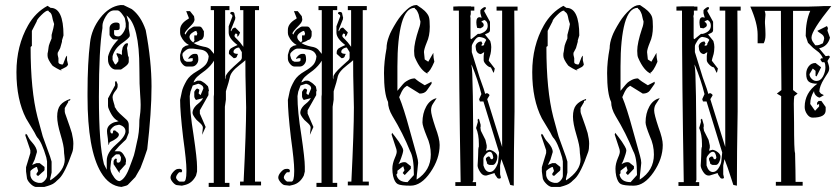

<svg xmlns="http://www.w3.org/2000/svg" viewBox="-20 -739 3313 759"><path d="M169 -697Q161 -697 143 -679Q125 -661 125 -654L106 -617V-557Q106 -556 104 -556H103L101 -552Q101 -382 128 -277L149 -200L178 -120L184 -100V-57L178 -31L179 -26Q236 -64 236 -109Q236 -115 234.5 -124.5Q233 -134 233 -141Q233 -162 219.5 -206.5Q206 -251 206 -278Q206 -308 218.5 -323.5Q231 -339 258 -348Q258 -341 253 -341Q248 -341 250 -336L236 -312V-298L237 -292Q261 -225 264 -213Q270 -188 270 -171Q270 -149 266 -138Q237 -55 214 -33L203 -23Q203 -22 195 -16Q186 -8 155 0H121Q110 -2 98 -15Q86 -28 86 -39L83 -61V-78L100 -134V-145L80 -204Q81 -205 81 -207Q81 -209 82 -210Q86 -208 87.5 -205.5Q89 -203 91 -198.5Q93 -194 96 -190Q98 -186 107 -176Q116 -166 121 -156.5Q126 -147 126 -138L117 -108L107 -87L124 -94H137L156 -79V-68Q156 -64 145 -56Q143 -54 138 -49.5Q133 -45 132 -44Q124 -44 124 -52L131 -63L126 -79Q121 -79 110.5 -72Q100 -65 100 -61V-46Q104 -21 133 -16H143Q151 -18 158.5 -27Q166 -36 166 -44V-101L163 -117Q145 -178 127 -196Q125 -198 116 -216Q113 -221 83 -271Q45 -345 45 -454Q45 -558 91 -639Q120 -690 168 -716L180 -708Q231 -708 231 -599L225 -579V-574L218 -549L208 -530V-522L211 -509V-493Q211 -486 225 -484Q227 -483 229 -485.5Q231 -488 233 -495Q240 -516 245 -519V-501L249 -484Q247 -478 241.5 -474.5Q236 -471 229 -468Q222 -465 219 -463L222 -462L224 -460Q218 -461 204 -469Q190 -477 187 -480Q168 -505 168 -518V-527L170 -537Q172 -551 172 -552Q172 -557 177 -570L184 -587V-601L191 -628L194 -644L189 -660L186 -674Q183 -689 173 -693Q173 -697 169 -697Z M556 -620Q579 -499 579 -397Q579 -296 562 -149L549 -111L535 -74L515 -39L485 -8Q481 -5 471.5 -3Q462 -1 460 0Q411 -4 379 -58Q326 -147 326 -357V-373Q326 -491 336 -571Q342 -624 376.5 -668.5Q411 -713 456 -719H464Q465 -718 468 -719L501 -703Q537 -676 556 -620ZM429 -103Q434 -112 437 -112Q444 -112 441 -105L442 -97L449 -96Q457 -98 458 -110V-118L452 -129H440Q437 -129 422 -114Q421 -112 421 -108L419 -102L416 -73L418 -62Q422 -50 432 -36.5Q442 -23 453 -23Q476 -31 494 -83Q498 -94 503 -107Q508 -120 509.5 -125.5Q511 -131 514 -143.5Q517 -156 521 -176Q531 -213 531 -265Q536 -297 536 -325Q536 -338 534 -366Q531 -401 531 -467Q531 -640 480 -678L489 -649V-625Q489 -623 491.5 -611.5Q494 -600 493 -596Q489 -587 462 -568Q433 -547 425 -517V-502Q426 -501 428.5 -495.5Q431 -490 433 -487Q435 -484 438 -484L448 -497V-508L440 -526L441 -527Q441 -529 443 -529L449 -527Q451 -528 462 -522V-537L464 -546Q464 -552 470 -560Q476 -568 482 -568Q487 -568 486 -564L482 -549L486 -519L489 -512V-495Q489 -486 474 -475Q458 -463 457 -464H437Q426 -464 416.5 -475.5Q407 -487 407 -503V-515Q416 -551 448 -583H429Q425 -584 419 -591Q413 -598 413 -602V-627Q413 -637 420.5 -643.5Q428 -650 439 -650Q453 -650 453 -641V-628Q453 -620 443 -620H431V-606Q431 -595 448 -595Q456 -595 465 -607Q474 -619 477 -633V-647L474 -664Q474 -668 466 -679Q453 -698 444 -698H432Q412 -698 398 -674Q385 -652 385 -637V-628Q371 -546 371 -356Q371 -165 391 -90L402 -68V-104Q402 -135 437 -166Q476 -199 476 -220Q476 -239 451 -246L437 -243Q432 -242 424 -234.5Q416 -227 416 -222Q416 -211 424 -211Q426 -213 426.5 -216Q427 -219 427 -220.5Q427 -222 429 -223Q431 -224 436 -223Q437 -221 441 -218.5Q445 -216 447.5 -213Q450 -210 450 -207Q450 -193 414 -177Q411 -171 411 -169Q411 -166 409 -166L407 -181Q407 -188 405 -200.5Q403 -213 403 -221Q403 -244 430 -255Q436 -257 439 -257L449 -260Q427 -268 411 -306Q407 -314 407 -320V-350L435 -402V-416Q437 -418 440 -418L445 -406V-398Q445 -390 438 -382Q425 -366 425 -355Q425 -347 429.5 -333.5Q434 -320 434 -315L436 -313Q440 -305 446 -298Q452 -291 463.5 -281Q475 -271 481 -265Q489 -257 489 -245V-214L479 -189Q476 -185 469 -179Q451 -163 433 -141H451Q460 -141 469 -127Q478 -113 478 -106V-97Q478 -96 476 -96Q475 -95 478 -91L453 -63V-55L448 -61Q444 -67 438 -76.5Q432 -86 429 -90Z M756 -617Q748 -616 738.5 -608.5Q729 -601 729 -593Q729 -582 744 -571Q752 -582 748 -582V-599H758L760 -607ZM890 -685Q890 -692 897 -692Q907 -692 907 -683L910 -670Q911 -668 910 -667Q909 -666 910 -664L892 -619L894 -615Q899 -630 910 -630L929 -611Q924 -595 918 -594V-604L912 -607Q907 -602 907 -598Q907 -594 910 -591L918 -583Q928 -574 942 -554V-699H929V-715H1004V-699H988V-21H1012V-6H929V-21H943Q953 -222 953 -314Q953 -339 951.5 -386.5Q950 -434 950 -501Q944 -495 926.5 -481.5Q909 -468 899.5 -456Q890 -444 888 -431Q887 -425 883.5 -413Q880 -401 876.5 -390Q873 -379 873 -378V-345L869 -317V-16H887V0H805V-16H825V-357L826 -366V-499Q813 -478 792 -461Q767 -443 759 -435Q749 -425 745 -413L760 -420H772Q775 -420 788 -411Q790 -410 802 -398Q803 -397 806 -380L804 -377V-363L770 -303V-290L793 -237L779 -206L782 -234Q782 -240 777.5 -245.5Q773 -251 766 -257Q759 -263 757 -265Q741 -284 741 -293Q741 -308 756 -323L770 -335Q777 -341 783 -351L759 -345Q755 -342 751.5 -348Q748 -354 748 -358V-376Q755 -389 760 -389Q768 -386 768 -383L765 -370L768 -367Q771 -364 773 -363L784 -389Q784 -403 764 -408L742 -401L733 -377L730 -359Q730 -298 745 -206Q759 -111 759 -80V-61L755 -45Q740 -15 712 -8L699 -5L681 -7Q673 -7 663.5 -18Q654 -29 654 -37Q654 -47 664 -58.5Q674 -70 682 -71Q700 -74 700 -63L698 -58H688Q676 -46 676 -37Q676 -33 681.5 -27Q687 -21 691 -21H706Q717 -21 717 -61V-68Q717 -101 704 -195Q692 -297 692 -344L699 -377Q702 -393 718 -421Q730 -441 758 -457Q782 -471 792.5 -483Q803 -495 805 -516Q800 -539 773 -543L742 -547H731Q723 -547 714 -540Q705 -533 702 -528L701 -521L702 -517L705 -507L710 -499L718 -495H729Q742 -495 742 -501V-509H734L724 -506Q725 -512 733 -519Q741 -526 748 -526H755Q764 -526 764 -504Q764 -493 756.5 -484.5Q749 -476 739 -476H718Q709 -476 700.5 -486.5Q692 -497 692 -507V-522Q697 -541 700 -546.5Q703 -552 714 -558L727 -561Q706 -572 695 -596Q692 -603 692 -609V-621Q692 -645 722 -663Q727 -666 727 -667L716 -695H731L747 -675L749 -662Q749 -652 735 -638Q711 -614 710 -607L713 -602Q722 -621 734 -627Q744 -634 747 -634H769Q773 -634 776 -631Q779 -628 781.5 -623Q784 -618 786 -616V-600Q786 -594 782 -587.5Q778 -581 772 -581L764 -576L746 -569Q749 -566 759 -562L771 -558L783 -555L793 -553Q809 -549 816 -538Q822 -530 826 -526V-699H813V-715H887V-699H870V-431L872 -425V-435Q872 -447 904 -476L925 -495Q936 -503 936 -511V-533L925 -551Q917 -551 910 -546Q903 -541 903 -534Q903 -526 921 -526Q917 -519 917 -517Q915 -509 904 -509L885 -526V-533Q885 -539 889 -544Q893 -549 897 -550L900 -552L906 -555L919 -561Q884 -587 884 -610V-635L898 -672Q902 -679 890 -685Z M1182 -617Q1174 -616 1164.5 -608.5Q1155 -601 1155 -593Q1155 -582 1170 -571Q1178 -582 1174 -582V-599H1184L1186 -607ZM1316 -685Q1316 -692 1323 -692Q1333 -692 1333 -683L1336 -670Q1337 -668 1336 -667Q1335 -666 1336 -664L1318 -619L1320 -615Q1325 -630 1336 -630L1355 -611Q1350 -595 1344 -594V-604L1338 -607Q1333 -602 1333 -598Q1333 -594 1336 -591L1344 -583Q1354 -574 1368 -554V-699H1355V-715H1430V-699H1414V-21H1438V-6H1355V-21H1369Q1379 -222 1379 -314Q1379 -339 1377.5 -386.5Q1376 -434 1376 -501Q1370 -495 1352.5 -481.5Q1335 -468 1325.5 -456Q1316 -444 1314 -431Q1313 -425 1309.5 -413Q1306 -401 1302.5 -390Q1299 -379 1299 -378V-345L1295 -317V-16H1313V0H1231V-16H1251V-357L1252 -366V-499Q1239 -478 1218 -461Q1193 -443 1185 -435Q1175 -425 1171 -413L1186 -420H1198Q1201 -420 1214 -411Q1216 -410 1228 -398Q1229 -397 1232 -380L1230 -377V-363L1196 -303V-290L1219 -237L1205 -206L1208 -234Q1208 -240 1203.5 -245.5Q1199 -251 1192 -257Q1185 -263 1183 -265Q1167 -284 1167 -293Q1167 -308 1182 -323L1196 -335Q1203 -341 1209 -351L1185 -345Q1181 -342 1177.5 -348Q1174 -354 1174 -358V-376Q1181 -389 1186 -389Q1194 -386 1194 -383L1191 -370L1194 -367Q1197 -364 1199 -363L1210 -389Q1210 -403 1190 -408L1168 -401L1159 -377L1156 -359Q1156 -298 1171 -206Q1185 -111 1185 -80V-61L1181 -45Q1166 -15 1138 -8L1125 -5L1107 -7Q1099 -7 1089.5 -18Q1080 -29 1080 -37Q1080 -47 1090 -58.5Q1100 -70 1108 -71Q1126 -74 1126 -63L1124 -58H1114Q1102 -46 1102 -37Q1102 -33 1107.5 -27Q1113 -21 1117 -21H1132Q1143 -21 1143 -61V-68Q1143 -101 1130 -195Q1118 -297 1118 -344L1125 -377Q1128 -393 1144 -421Q1156 -441 1184 -457Q1208 -471 1218.5 -483Q1229 -495 1231 -516Q1226 -539 1199 -543L1168 -547H1157Q1149 -547 1140 -540Q1131 -533 1128 -528L1127 -521L1128 -517L1131 -507L1136 -499L1144 -495H1155Q1168 -495 1168 -501V-509H1160L1150 -506Q1151 -512 1159 -519Q1167 -526 1174 -526H1181Q1190 -526 1190 -504Q1190 -493 1182.5 -484.5Q1175 -476 1165 -476H1144Q1135 -476 1126.5 -486.5Q1118 -497 1118 -507V-522Q1123 -541 1126 -546.5Q1129 -552 1140 -558L1153 -561Q1132 -572 1121 -596Q1118 -603 1118 -609V-621Q1118 -645 1148 -663Q1153 -666 1153 -667L1142 -695H1157L1173 -675L1175 -662Q1175 -652 1161 -638Q1137 -614 1136 -607L1139 -602Q1148 -621 1160 -627Q1170 -634 1173 -634H1195Q1199 -634 1202 -631Q1205 -628 1207.5 -623Q1210 -618 1212 -616V-600Q1212 -594 1208 -587.5Q1204 -581 1198 -581L1190 -576L1172 -569Q1175 -566 1185 -562L1197 -558L1209 -555L1219 -553Q1235 -549 1242 -538Q1248 -530 1252 -526V-699H1239V-715H1313V-699H1296V-431L1298 -425V-435Q1298 -447 1330 -476L1351 -495Q1362 -503 1362 -511V-533L1351 -551Q1343 -551 1336 -546Q1329 -541 1329 -534Q1329 -526 1347 -526Q1343 -519 1343 -517Q1341 -509 1330 -509L1311 -526V-533Q1311 -539 1315 -544Q1319 -549 1323 -550L1326 -552L1332 -555L1345 -561Q1310 -587 1310 -610V-635L1324 -672Q1328 -679 1316 -685Z M1551 -380Q1553 -382 1563.5 -395Q1574 -408 1579 -412.5Q1584 -417 1595.5 -423Q1607 -429 1620 -429Q1633 -417 1659 -402L1686 -416V-408L1667 -381Q1658 -369 1639 -369L1589 -400Q1584 -397 1580 -393.5Q1576 -390 1572.5 -384.5Q1569 -379 1567.5 -376Q1566 -373 1562.5 -365Q1559 -357 1558 -355Q1576 -312 1599 -227L1628 -123Q1633 -105 1633 -95Q1633 -90 1630 -65.5Q1627 -41 1627 -34V-29Q1683 -65 1683 -128Q1683 -166 1667 -200Q1650 -242 1650 -255Q1650 -291 1665 -318Q1680 -345 1706 -351L1691 -328Q1684 -318 1684 -302Q1684 -287 1701 -236Q1718 -191 1718 -166Q1718 -111 1681.5 -58Q1645 -5 1603 -5Q1564 -5 1552 -11.5Q1540 -18 1534 -43Q1531 -57 1531 -72Q1531 -92 1541 -115Q1550 -135 1548 -143Q1547 -146 1547 -149L1528 -207L1530 -214Q1532 -212 1541.5 -199.5Q1551 -187 1556.5 -179Q1562 -171 1568 -160.5Q1574 -150 1574 -145Q1574 -140 1571 -130L1566 -115Q1561 -100 1555 -90Q1568 -98 1578 -98Q1580 -98 1582 -97.5Q1584 -97 1585 -97L1604 -82V-72L1580 -47L1572 -55L1579 -66L1574 -82L1551 -64V-54L1547 -49Q1553 -19 1591 -19L1616 -47V-52Q1616 -116 1601 -142Q1573 -212 1531 -281Q1514 -310 1514 -336Q1498 -368 1498 -450Q1498 -495 1508 -548Q1508 -570 1518 -596Q1525 -616 1548 -653Q1565 -680 1587 -700Q1607 -719 1625 -719H1628Q1651 -704 1659 -696Q1672 -683 1675.5 -672Q1679 -661 1679 -633Q1679 -597 1667 -571Q1656 -544 1656 -533L1659 -504L1673 -495L1693 -530Q1693 -511 1697 -495Q1680 -455 1668 -451L1672 -447Q1643 -459 1621 -510Q1617 -518 1617 -538Q1617 -569 1636 -626Q1642 -641 1642 -655Q1640 -659 1638 -669Q1636 -679 1635 -682Q1628 -701 1621 -704L1619 -708Q1585 -708 1568 -648Q1551 -586 1551 -477Z M1916 -139Q1909 -139 1901 -130.5Q1893 -122 1891 -114V-85Q1899 -59 1916 -59Q1928 -59 1937 -72Q1946 -85 1949 -98L1953 -136L1891 -338H1877L1874 -347L1883 -367Q1870 -421 1844 -484V-478Q1851 -465 1851 -27L1849 -23Q1849 -20 1848 -19H1862V-4H1780V-19H1801Q1794 -421 1794 -697H1772V-713L1795 -714H1842V-713H1855V-697H1841V-683L1839 -675L1840 -667V-587L1843 -584L1869 -605H1876Q1908 -614 1908 -637Q1908 -654 1895 -660Q1893 -659 1890.5 -658Q1888 -657 1886 -656Q1884 -655 1883 -652Q1889 -651 1891.5 -644Q1894 -637 1888 -632Q1880 -627 1879 -627L1866 -629Q1863 -642 1863 -651Q1863 -671 1876 -671Q1878 -671 1884 -669L1879 -687V-698Q1879 -700 1886 -705.5Q1893 -711 1896 -711Q1901 -711 1901 -707Q1901 -704 1897 -700.5Q1893 -697 1894 -695L1917 -653V-620Q1917 -615 1914 -612Q1911 -609 1904.5 -606.5Q1898 -604 1897 -603L1918 -577Q1922 -564 1922 -553Q1922 -544 1921 -537Q1920 -530 1919 -525.5Q1918 -521 1915.5 -513.5Q1913 -506 1912 -499L1936 -468L1932 -451Q1930 -452 1925.5 -462.5Q1921 -473 1919 -473Q1911 -474 1901.5 -484Q1892 -494 1892 -501V-518L1894 -533L1881 -525Q1867 -526 1862 -541L1860 -556Q1861 -564 1867.5 -569.5Q1874 -575 1883 -575L1887 -567L1883 -561Q1883 -557 1890 -559Q1895 -561 1894 -566L1902 -581Q1898 -590 1875 -593H1874Q1865 -593 1855 -578Q1845 -563 1845 -556V-533L1876 -433L1892 -388L1898 -368L1905 -371Q1915 -367 1915 -362L1906 -347L1965 -158V-697H1943V-713H2026V-697H2013Q2014 -584 2014 -356V-299Q2011 -132 2011 -5L1997 -8L1975 -75L1962 -110L1957 -85V-50L1960 -37Q1959 -33 1954 -33Q1950 -33 1948 -34Q1946 -35 1943 -40L1940 -44Q1935 -51 1935 -55L1906 -46Q1904 -45 1899 -45Q1887 -45 1877.5 -60Q1868 -75 1868 -85Q1868 -90 1869 -102Q1870 -114 1870 -123Q1870 -156 1873 -159V-170Q1873 -208 1862 -233L1869 -257L1868 -266L1873 -270L1880 -246V-239Q1880 -236 1879 -235L1881 -222L1899 -186L1904 -164V-155L1901 -143L1915 -147Q1926 -145 1936 -137Q1946 -129 1946 -120Q1946 -108 1940.5 -97.5Q1935 -87 1928 -87H1915Q1914 -87 1912 -88Q1903 -92 1905 -97L1901 -107V-114L1907 -119L1913 -121L1918 -116Q1918 -113 1919 -112Q1920 -112 1922 -110Q1927 -107 1930 -116Q1927 -139 1916 -139Z M2208 -697Q2200 -697 2182 -679Q2164 -661 2164 -654L2145 -617V-557Q2145 -556 2143 -556H2142L2140 -552Q2140 -382 2167 -277L2188 -200L2217 -120L2223 -100V-57L2217 -31L2218 -26Q2275 -64 2275 -109Q2275 -115 2273.5 -124.5Q2272 -134 2272 -141Q2272 -162 2258.5 -206.5Q2245 -251 2245 -278Q2245 -308 2257.5 -323.5Q2270 -339 2297 -348Q2297 -341 2292 -341Q2287 -341 2289 -336L2275 -312V-298L2276 -292Q2300 -225 2303 -213Q2309 -188 2309 -171Q2309 -149 2305 -138Q2276 -55 2253 -33L2242 -23Q2242 -22 2234 -16Q2225 -8 2194 0H2160Q2149 -2 2137 -15Q2125 -28 2125 -39L2122 -61V-78L2139 -134V-145L2119 -204Q2120 -205 2120 -207Q2120 -209 2121 -210Q2125 -208 2126.5 -205.5Q2128 -203 2130 -198.5Q2132 -194 2135 -190Q2137 -186 2146 -176Q2155 -166 2160 -156.5Q2165 -147 2165 -138L2156 -108L2146 -87L2163 -94H2176L2195 -79V-68Q2195 -64 2184 -56Q2182 -54 2177 -49.5Q2172 -45 2171 -44Q2163 -44 2163 -52L2170 -63L2165 -79Q2160 -79 2149.5 -72Q2139 -65 2139 -61V-46Q2143 -21 2172 -16H2182Q2190 -18 2197.5 -27Q2205 -36 2205 -44V-101L2202 -117Q2184 -178 2166 -196Q2164 -198 2155 -216Q2152 -221 2122 -271Q2084 -345 2084 -454Q2084 -558 2130 -639Q2159 -690 2207 -716L2219 -708Q2270 -708 2270 -599L2264 -579V-574L2257 -549L2247 -530V-522L2250 -509V-493Q2250 -486 2264 -484Q2266 -483 2268 -485.5Q2270 -488 2272 -495Q2279 -516 2284 -519V-501L2288 -484Q2286 -478 2280.5 -474.5Q2275 -471 2268 -468Q2261 -465 2258 -463L2261 -462L2263 -460Q2257 -461 2243 -469Q2229 -477 2226 -480Q2207 -505 2207 -518V-527L2209 -537Q2211 -551 2211 -552Q2211 -557 2216 -570L2223 -587V-601L2230 -628L2233 -644L2228 -660L2225 -674Q2222 -689 2212 -693Q2212 -697 2208 -697Z M2433 -380Q2435 -382 2445.5 -395Q2456 -408 2461 -412.5Q2466 -417 2477.5 -423Q2489 -429 2502 -429Q2515 -417 2541 -402L2568 -416V-408L2549 -381Q2540 -369 2521 -369L2471 -400Q2466 -397 2462 -393.5Q2458 -390 2454.5 -384.5Q2451 -379 2449.5 -376Q2448 -373 2444.5 -365Q2441 -357 2440 -355Q2458 -312 2481 -227L2510 -123Q2515 -105 2515 -95Q2515 -90 2512 -65.5Q2509 -41 2509 -34V-29Q2565 -65 2565 -128Q2565 -166 2549 -200Q2532 -242 2532 -255Q2532 -291 2547 -318Q2562 -345 2588 -351L2573 -328Q2566 -318 2566 -302Q2566 -287 2583 -236Q2600 -191 2600 -166Q2600 -111 2563.5 -58Q2527 -5 2485 -5Q2446 -5 2434 -11.5Q2422 -18 2416 -43Q2413 -57 2413 -72Q2413 -92 2423 -115Q2432 -135 2430 -143Q2429 -146 2429 -149L2410 -207L2412 -214Q2414 -212 2423.5 -199.5Q2433 -187 2438.5 -179Q2444 -171 2450 -160.5Q2456 -150 2456 -145Q2456 -140 2453 -130L2448 -115Q2443 -100 2437 -90Q2450 -98 2460 -98Q2462 -98 2464 -97.5Q2466 -97 2467 -97L2486 -82V-72L2462 -47L2454 -55L2461 -66L2456 -82L2433 -64V-54L2429 -49Q2435 -19 2473 -19L2498 -47V-52Q2498 -116 2483 -142Q2455 -212 2413 -281Q2396 -310 2396 -336Q2380 -368 2380 -450Q2380 -495 2390 -548Q2390 -570 2400 -596Q2407 -616 2430 -653Q2447 -680 2469 -700Q2489 -719 2507 -719H2510Q2533 -704 2541 -696Q2554 -683 2557.5 -672Q2561 -661 2561 -633Q2561 -597 2549 -571Q2538 -544 2538 -533L2541 -504L2555 -495L2575 -530Q2575 -511 2579 -495Q2562 -455 2550 -451L2554 -447Q2525 -459 2503 -510Q2499 -518 2499 -538Q2499 -569 2518 -626Q2524 -641 2524 -655Q2522 -659 2520 -669Q2518 -679 2517 -682Q2510 -701 2503 -704L2501 -708Q2467 -708 2450 -648Q2433 -586 2433 -477Z M2798 -139Q2791 -139 2783 -130.5Q2775 -122 2773 -114V-85Q2781 -59 2798 -59Q2810 -59 2819 -72Q2828 -85 2831 -98L2835 -136L2773 -338H2759L2756 -347L2765 -367Q2752 -421 2726 -484V-478Q2733 -465 2733 -27L2731 -23Q2731 -20 2730 -19H2744V-4H2662V-19H2683Q2676 -421 2676 -697H2654V-713L2677 -714H2724V-713H2737V-697H2723V-683L2721 -675L2722 -667V-587L2725 -584L2751 -605H2758Q2790 -614 2790 -637Q2790 -654 2777 -660Q2775 -659 2772.5 -658Q2770 -657 2768 -656Q2766 -655 2765 -652Q2771 -651 2773.5 -644Q2776 -637 2770 -632Q2762 -627 2761 -627L2748 -629Q2745 -642 2745 -651Q2745 -671 2758 -671Q2760 -671 2766 -669L2761 -687V-698Q2761 -700 2768 -705.5Q2775 -711 2778 -711Q2783 -711 2783 -707Q2783 -704 2779 -700.5Q2775 -697 2776 -695L2799 -653V-620Q2799 -615 2796 -612Q2793 -609 2786.5 -606.5Q2780 -604 2779 -603L2800 -577Q2804 -564 2804 -553Q2804 -544 2803 -537Q2802 -530 2801 -525.5Q2800 -521 2797.5 -513.5Q2795 -506 2794 -499L2818 -468L2814 -451Q2812 -452 2807.5 -462.5Q2803 -473 2801 -473Q2793 -474 2783.5 -484Q2774 -494 2774 -501V-518L2776 -533L2763 -525Q2749 -526 2744 -541L2742 -556Q2743 -564 2749.5 -569.5Q2756 -575 2765 -575L2769 -567L2765 -561Q2765 -557 2772 -559Q2777 -561 2776 -566L2784 -581Q2780 -590 2757 -593H2756Q2747 -593 2737 -578Q2727 -563 2727 -556V-533L2758 -433L2774 -388L2780 -368L2787 -371Q2797 -367 2797 -362L2788 -347L2847 -158V-697H2825V-713H2908V-697H2895Q2896 -584 2896 -356V-299Q2893 -132 2893 -5L2879 -8L2857 -75L2844 -110L2839 -85V-50L2842 -37Q2841 -33 2836 -33Q2832 -33 2830 -34Q2828 -35 2825 -40L2822 -44Q2817 -51 2817 -55L2788 -46Q2786 -45 2781 -45Q2769 -45 2759.5 -60Q2750 -75 2750 -85Q2750 -90 2751 -102Q2752 -114 2752 -123Q2752 -156 2755 -159V-170Q2755 -208 2744 -233L2751 -257L2750 -266L2755 -270L2762 -246V-239Q2762 -236 2761 -235L2763 -222L2781 -186L2786 -164V-155L2783 -143L2797 -147Q2808 -145 2818 -137Q2828 -129 2828 -120Q2828 -108 2822.5 -97.5Q2817 -87 2810 -87H2797Q2796 -87 2794 -88Q2785 -92 2787 -97L2783 -107V-114L2789 -119L2795 -121L2800 -116Q2800 -113 2801 -112Q2802 -112 2804 -110Q2809 -107 2812 -116Q2809 -139 2798 -139Z M3207 -419Q3224 -419 3233.5 -437Q3243 -455 3243 -473Q3243 -486 3239 -493H3230L3223 -503Q3225 -511 3233 -508Q3229 -520 3217 -532L3194 -550L3174 -570L3165 -597Q3165 -656 3183 -696H3115V-383L3133 -369L3120 -359Q3118 -345 3118 -329Q3118 -316 3118.5 -291Q3119 -266 3119 -255Q3119 -141 3123 -134Q3125 -56 3125 -20H3153V-5H3047V-20H3068V-359L3051 -369L3069 -383Q3067 -601 3067 -696H3003Q3006 -687 3006 -681Q3006 -677 3005 -668.5Q3004 -660 3004 -655V-647Q3006 -621 3006 -606V-599Q3006 -581 2999 -568H2975V-602Q2975 -647 2946 -713H3178L3215 -714L3237 -715H3266Q3188 -618 3188 -591Q3188 -582 3193 -574L3203 -560H3211Q3214 -560 3218.5 -561.5Q3223 -563 3227.5 -565.5Q3232 -568 3233 -568Q3238 -583 3238 -587Q3238 -598 3226 -605.5Q3214 -613 3211 -617L3249 -636L3253 -628L3251 -618L3261 -590Q3252 -555 3218 -548L3244 -517L3257 -519L3261 -514L3251 -498Q3258 -478 3258 -469Q3258 -459 3252 -450L3238 -428Q3219 -397 3219 -377L3225 -369L3237 -363L3220 -353Q3211 -355 3204.5 -362.5Q3198 -370 3198 -379Q3183 -355 3183 -328L3202 -301L3218 -318V-328L3210 -324V-333L3216 -340H3227L3244 -316V-303Q3244 -274 3192 -274Q3180 -274 3170.5 -287.5Q3161 -301 3161 -316Q3161 -372 3211 -408Q3187 -408 3177 -416.5Q3167 -425 3167 -447Q3167 -464 3177 -477Q3187 -490 3204 -490L3226 -473L3208 -437L3204 -439V-459L3193 -468L3180 -446Q3180 -436 3188.5 -427.5Q3197 -419 3207 -419Z"/></svg>

Font: Bukvitsa
Style: Regular
Weight: 500
Foundry: Ponomar Technologies, Inc.
Version: Version 1.1